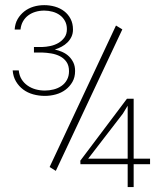

<svg xmlns="http://www.w3.org/2000/svg" viewBox="-20 -735 640 754"><path d="M504.9 -111.8H569.3V-90.3H504.9V-0.5H481.4V-90.3H295.9L295.4 -104L478.5 -347.2H504.9ZM326.2 -111.8H481.4V-319.8L462.4 -288.6ZM113.3 -550.3H144.5Q161.1 -550.8 178.2 -554.4Q195.3 -558.1 209.5 -566.4Q223.6 -574.7 233.2 -587.9Q242.7 -601.1 242.7 -620.6Q242.7 -638.7 235.1 -652.6Q227.5 -666.5 215.1 -675.5Q202.6 -684.6 186.5 -689Q170.4 -693.4 153.8 -693.4Q135.7 -693.4 119.9 -688.7Q104 -684.1 91.3 -674.8Q78.6 -665.5 70.6 -651.6Q62.5 -637.7 60.5 -619.1H37.6Q39.1 -642.6 49.3 -660.2Q59.6 -677.7 75.4 -690.2Q91.3 -702.6 111.3 -708.7Q131.3 -714.8 153.8 -714.8Q175.3 -714.8 195.8 -709Q216.3 -703.1 232.2 -690.9Q248 -678.7 257.3 -660.6Q266.6 -642.6 266.6 -619.1Q266.6 -603 260.5 -590.3Q254.4 -577.6 244.6 -568.1Q234.9 -558.6 222.2 -551.8Q209.5 -544.9 195.3 -540.5Q210.9 -537.1 225.6 -530.5Q240.2 -523.9 251 -513.4Q261.7 -502.9 268.3 -489Q274.9 -475.1 274.9 -456.1Q274.9 -431.6 264.4 -413.3Q253.9 -395 237.3 -382.6Q220.7 -370.1 199.5 -364.3Q178.2 -358.4 156.2 -358.4Q132.3 -358.4 110.4 -364.5Q88.4 -370.6 71.3 -383.3Q54.2 -396 43 -414.8Q31.7 -433.6 29.8 -458.5H53.7Q55.7 -438.5 64.7 -423.8Q73.7 -409.2 87.9 -399.2Q102.1 -389.2 119.6 -384.3Q137.2 -379.4 156.2 -379.4Q173.8 -379.4 190.9 -383.8Q208 -388.2 221.4 -397.5Q234.9 -406.7 242.9 -421.4Q251 -436 251 -455.6Q251 -477.5 241.2 -491.7Q231.4 -505.9 215.8 -513.9Q200.2 -522 181.4 -525.1Q162.6 -528.3 144.5 -528.8H113.3ZM199.2 -64 174.8 -79.1 435.5 -634.8 460.4 -619.6Z"/></svg>

Font: TypoPRO Roboto Mono
Style: Regular
Weight: 250
Designer: Google
Version: Version 2.000986; 2015; ttfautohint (v1.3)